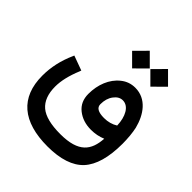

<svg xmlns="http://www.w3.org/2000/svg" viewBox="-217 -742 1122 1122"><g transform="rotate(45 344.5 -181.0)"><path d="M651.4 -93.8C651.4 -111.8 650.4 -132.8 648.4 -156.7C646 -180.2 643.1 -199.2 639.6 -214.4C618.2 -299.8 564.9 -377.4 472.7 -377.4C439.5 -377.4 409.7 -367.2 383.8 -346.2C331.1 -304.7 303.7 -234.4 303.7 -158.2C303.7 -114.7 318.8 -81.1 349.6 -56.6C380.4 -32.2 418 -20 462.4 -20C495.1 -20 525.9 -25.9 554.7 -38.1C548.3 61 505.9 124.5 354 124.5C275.9 124.5 220.2 110.4 186.5 82C152.8 53.2 136.2 8.8 136.2 -51.3C136.2 -98.1 148.9 -152.8 174.8 -215.3L178.2 -225.1L87.4 -258.3L84 -250C53.2 -181.6 38.1 -112.8 38.1 -43C38.1 136.7 147 228.5 352.1 228.5C458 228.5 534.7 203.1 581.5 152.8C627.9 102.1 651.4 20 651.4 -93.8ZM379.4 -589.8 306.6 -516.6 379.4 -443.8 452.6 -516.6ZM530.3 -589.8 457.5 -516.6 530.3 -443.8 603.5 -516.6ZM396 -165C396 -196.8 403.8 -222.7 419.4 -243.2C434.6 -263.7 452.6 -273.9 473.1 -273.9C522.5 -273.9 551.8 -216.3 553.7 -146C528.8 -130.4 500 -122.6 468.3 -122.6C419.9 -122.6 396 -136.7 396 -165Z"/></g></svg>

Font: Samim Medium
Style: Regular
Weight: 500
Foundry: DejaVu fonts team - Redesigned by Saber Rastikerdar
Version: Version 4.0.5